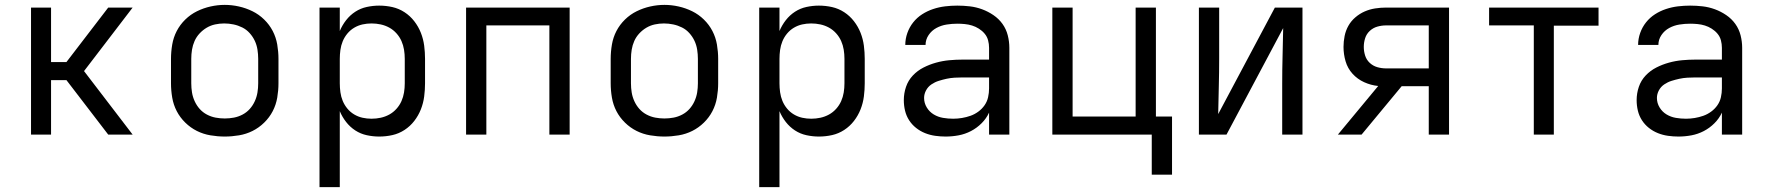

<svg xmlns="http://www.w3.org/2000/svg" viewBox="-20 -551 7240 786"><path d="M107 0V-520H189V-297H252L423 -520H523L324 -260L523 0H423L252 -223H189V0Z M900 8Q871 8 841.5 3Q812 -2 786 -15Q760 -28 738.5 -49Q717 -70 703.5 -96Q690 -122 685 -151.5Q680 -181 680 -210V-310Q680 -339 685 -368.5Q690 -398 703.5 -424Q717 -450 738.5 -471Q760 -492 786.5 -505Q813 -518 842 -524.5Q871 -531 900 -531Q929 -531 958 -524.5Q987 -518 1013.5 -505Q1040 -492 1061.5 -471Q1083 -450 1096.5 -424Q1110 -398 1115 -368.5Q1120 -339 1120 -310V-210Q1120 -181 1115 -151.5Q1110 -122 1096.5 -96Q1083 -70 1061.5 -49Q1040 -28 1014 -15Q988 -2 958.5 3Q929 8 900 8ZM900 -66Q919 -66 937.5 -69.5Q956 -73 973 -82Q990 -91 1002.5 -105Q1015 -119 1023 -136.5Q1031 -154 1034 -172.5Q1037 -191 1037 -210V-310Q1037 -329 1034 -348Q1031 -367 1023 -384Q1015 -401 1002 -415.5Q989 -430 972 -438.5Q955 -447 936 -451Q917 -455 898 -455Q879 -455 860.5 -451Q842 -447 826 -437.5Q810 -428 797 -414Q784 -400 776.5 -383Q769 -366 766 -347.5Q763 -329 763 -310V-210Q763 -191 766 -172.5Q769 -154 777 -136.5Q785 -119 797.5 -105Q810 -91 827 -82Q844 -73 862.5 -69.5Q881 -66 900 -66Z M1288 215V-520H1371V-424Q1381 -448 1397 -468.5Q1413 -489 1434.5 -503Q1456 -517 1481.5 -522.5Q1507 -528 1532 -528Q1560 -528 1586.5 -522Q1613 -516 1636 -501Q1659 -486 1676 -464Q1693 -442 1703 -416.5Q1713 -391 1716.5 -364Q1720 -337 1720 -310V-210Q1720 -183 1716.5 -156Q1713 -129 1703 -103.5Q1693 -78 1676 -56Q1659 -34 1636 -19Q1613 -4 1586.5 2Q1560 8 1532 8Q1507 8 1481.5 2.5Q1456 -3 1434.5 -17Q1413 -31 1397 -51.5Q1381 -72 1371 -96V215ZM1501 -65Q1520 -65 1538.5 -69Q1557 -73 1573.5 -82Q1590 -91 1603 -105.5Q1616 -120 1623.5 -137Q1631 -154 1634 -172.5Q1637 -191 1637 -210V-310Q1637 -329 1634 -347.5Q1631 -366 1623.5 -383Q1616 -400 1603 -414.5Q1590 -429 1573.5 -438Q1557 -447 1538.5 -451Q1520 -455 1501 -455Q1482 -455 1464 -451Q1446 -447 1430 -437.5Q1414 -428 1402 -413.5Q1390 -399 1383 -382Q1376 -365 1373.5 -346.5Q1371 -328 1371 -310V-210Q1371 -192 1373.5 -173.5Q1376 -155 1383 -138Q1390 -121 1402 -106.5Q1414 -92 1430 -82.5Q1446 -73 1464 -69Q1482 -65 1501 -65Z M1888 0V-520H2312V0H2229V-447H1971V0Z M2700 8Q2671 8 2641.5 3Q2612 -2 2586 -15Q2560 -28 2538.5 -49Q2517 -70 2503.5 -96Q2490 -122 2485 -151.5Q2480 -181 2480 -210V-310Q2480 -339 2485 -368.5Q2490 -398 2503.5 -424Q2517 -450 2538.5 -471Q2560 -492 2586.5 -505Q2613 -518 2642 -524.5Q2671 -531 2700 -531Q2729 -531 2758 -524.5Q2787 -518 2813.5 -505Q2840 -492 2861.5 -471Q2883 -450 2896.5 -424Q2910 -398 2915 -368.5Q2920 -339 2920 -310V-210Q2920 -181 2915 -151.5Q2910 -122 2896.5 -96Q2883 -70 2861.5 -49Q2840 -28 2814 -15Q2788 -2 2758.5 3Q2729 8 2700 8ZM2700 -66Q2719 -66 2737.5 -69.5Q2756 -73 2773 -82Q2790 -91 2802.5 -105Q2815 -119 2823 -136.5Q2831 -154 2834 -172.5Q2837 -191 2837 -210V-310Q2837 -329 2834 -348Q2831 -367 2823 -384Q2815 -401 2802 -415.5Q2789 -430 2772 -438.5Q2755 -447 2736 -451Q2717 -455 2698 -455Q2679 -455 2660.5 -451Q2642 -447 2626 -437.5Q2610 -428 2597 -414Q2584 -400 2576.5 -383Q2569 -366 2566 -347.5Q2563 -329 2563 -310V-210Q2563 -191 2566 -172.5Q2569 -154 2577 -136.5Q2585 -119 2597.5 -105Q2610 -91 2627 -82Q2644 -73 2662.5 -69.5Q2681 -66 2700 -66Z M3088 215V-520H3171V-424Q3181 -448 3197 -468.5Q3213 -489 3234.5 -503Q3256 -517 3281.5 -522.5Q3307 -528 3332 -528Q3360 -528 3386.5 -522Q3413 -516 3436 -501Q3459 -486 3476 -464Q3493 -442 3503 -416.5Q3513 -391 3516.5 -364Q3520 -337 3520 -310V-210Q3520 -183 3516.5 -156Q3513 -129 3503 -103.5Q3493 -78 3476 -56Q3459 -34 3436 -19Q3413 -4 3386.5 2Q3360 8 3332 8Q3307 8 3281.5 2.5Q3256 -3 3234.5 -17Q3213 -31 3197 -51.5Q3181 -72 3171 -96V215ZM3301 -65Q3320 -65 3338.5 -69Q3357 -73 3373.5 -82Q3390 -91 3403 -105.5Q3416 -120 3423.5 -137Q3431 -154 3434 -172.5Q3437 -191 3437 -210V-310Q3437 -329 3434 -347.5Q3431 -366 3423.5 -383Q3416 -400 3403 -414.5Q3390 -429 3373.5 -438Q3357 -447 3338.5 -451Q3320 -455 3301 -455Q3282 -455 3264 -451Q3246 -447 3230 -437.5Q3214 -428 3202 -413.5Q3190 -399 3183 -382Q3176 -365 3173.5 -346.5Q3171 -328 3171 -310V-210Q3171 -192 3173.5 -173.5Q3176 -155 3183 -138Q3190 -121 3202 -106.5Q3214 -92 3230 -82.5Q3246 -73 3264 -69Q3282 -65 3301 -65Z M3851 8Q3830 8 3808.5 5Q3787 2 3767 -6Q3747 -14 3730 -27.5Q3713 -41 3701.5 -59Q3690 -77 3685 -98Q3680 -119 3680 -141Q3680 -169 3689 -195.5Q3698 -222 3717 -242Q3736 -262 3760.5 -274.5Q3785 -287 3812 -294.5Q3839 -302 3866.5 -304.5Q3894 -307 3921 -307H4029V-355Q4029 -371 4025 -386Q4021 -401 4011 -413Q4001 -425 3987.5 -433.5Q3974 -442 3959.5 -446.5Q3945 -451 3929.5 -452.5Q3914 -454 3899 -454Q3877 -454 3855 -450.5Q3833 -447 3813.5 -436.5Q3794 -426 3781.5 -407.5Q3769 -389 3769 -367Q3769 -367 3769 -367Q3769 -367 3769 -367H3686Q3686 -367 3686 -367Q3686 -367 3686 -367Q3686 -392 3694.5 -416Q3703 -440 3718.5 -459.5Q3734 -479 3755 -492.5Q3776 -506 3800 -514Q3824 -522 3849 -525Q3874 -528 3899 -528Q3925 -528 3950.5 -525Q3976 -522 4000.5 -513Q4025 -504 4047 -489Q4069 -474 4084 -453Q4099 -432 4105.5 -406.5Q4112 -381 4112 -355V0H4029V-90Q4018 -66 3998.5 -46.5Q3979 -27 3955 -14.5Q3931 -2 3904.5 3Q3878 8 3851 8ZM3882 -65Q3900 -65 3918 -68Q3936 -71 3953 -77Q3970 -83 3985 -94Q4000 -105 4010.5 -120Q4021 -135 4025 -153Q4029 -171 4029 -189V-234H3921Q3905 -234 3888 -233Q3871 -232 3855 -228.5Q3839 -225 3823 -220Q3807 -215 3793 -205.5Q3779 -196 3771 -181Q3763 -166 3763 -150Q3763 -129 3774 -111Q3785 -93 3802.5 -82.5Q3820 -72 3840.5 -68.5Q3861 -65 3882 -65Z M4778 164H4695V0H4288V-520H4371V-74H4629V-520H4712V-74H4778Z M4888 0V-520H4971V-312Q4971 -255 4969.5 -198Q4968 -141 4967 -84L5199 -520H5312V0H5229V-208Q5229 -265 5230.5 -322Q5232 -379 5233 -436L5001 0Z M5457 0 5622 -199Q5592 -202 5564.5 -214.5Q5537 -227 5517 -249Q5497 -271 5488.5 -300Q5480 -329 5480 -359Q5480 -381 5484.5 -403.5Q5489 -426 5500 -445.5Q5511 -465 5528.5 -480Q5546 -495 5566.5 -504Q5587 -513 5609.5 -516.5Q5632 -520 5654 -520H5912V0H5829V-198H5718L5554 0ZM5654 -271H5829V-447H5654Q5636 -447 5618.5 -442Q5601 -437 5587.5 -424.5Q5574 -412 5568.5 -394.5Q5563 -377 5563 -359Q5563 -341 5568.5 -323.5Q5574 -306 5587.5 -293.5Q5601 -281 5618.5 -276Q5636 -271 5654 -271Z M6259 0V-447H6076V-520H6524V-446H6341V0Z M6851 8Q6830 8 6808.5 5Q6787 2 6767 -6Q6747 -14 6730 -27.5Q6713 -41 6701.5 -59Q6690 -77 6685 -98Q6680 -119 6680 -141Q6680 -169 6689 -195.5Q6698 -222 6717 -242Q6736 -262 6760.5 -274.5Q6785 -287 6812 -294.5Q6839 -302 6866.5 -304.5Q6894 -307 6921 -307H7029V-355Q7029 -371 7025 -386Q7021 -401 7011 -413Q7001 -425 6987.5 -433.5Q6974 -442 6959.5 -446.5Q6945 -451 6929.5 -452.5Q6914 -454 6899 -454Q6877 -454 6855 -450.5Q6833 -447 6813.5 -436.5Q6794 -426 6781.5 -407.5Q6769 -389 6769 -367Q6769 -367 6769 -367Q6769 -367 6769 -367H6686Q6686 -367 6686 -367Q6686 -367 6686 -367Q6686 -392 6694.5 -416Q6703 -440 6718.5 -459.5Q6734 -479 6755 -492.5Q6776 -506 6800 -514Q6824 -522 6849 -525Q6874 -528 6899 -528Q6925 -528 6950.5 -525Q6976 -522 7000.5 -513Q7025 -504 7047 -489Q7069 -474 7084 -453Q7099 -432 7105.5 -406.5Q7112 -381 7112 -355V0H7029V-90Q7018 -66 6998.5 -46.5Q6979 -27 6955 -14.5Q6931 -2 6904.5 3Q6878 8 6851 8ZM6882 -65Q6900 -65 6918 -68Q6936 -71 6953 -77Q6970 -83 6985 -94Q7000 -105 7010.5 -120Q7021 -135 7025 -153Q7029 -171 7029 -189V-234H6921Q6905 -234 6888 -233Q6871 -232 6855 -228.5Q6839 -225 6823 -220Q6807 -215 6793 -205.5Q6779 -196 6771 -181Q6763 -166 6763 -150Q6763 -129 6774 -111Q6785 -93 6802.5 -82.5Q6820 -72 6840.5 -68.5Q6861 -65 6882 -65Z"/></svg>

Font: Bmono
Style: Regular
Weight: 400
Monospace: yes
Designer: Belleve Invis
Foundry: Belleve Invis
Version: Version 11.2.2; ttfautohint (v1.8.2)